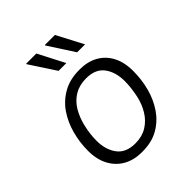

<svg xmlns="http://www.w3.org/2000/svg" viewBox="-208 -861 994 994"><g transform="rotate(-45 289.0 -364.0)"><path d="M250 10Q195 10 152 -13.5Q109 -37 84 -82.5Q59 -128 59 -193Q59 -254 75 -313Q91 -372 123 -418.5Q155 -465 205 -493Q255 -521 323 -521H328Q384 -521 426.5 -497.5Q469 -474 493 -429Q517 -384 517 -319Q517 -257 501.5 -198.5Q486 -140 454 -93Q422 -46 373 -18Q324 10 256 10ZM260 -46Q309 -46 345 -68Q381 -90 404 -127.5Q427 -165 437 -210Q443 -238 446 -264Q449 -290 449 -313Q449 -379 417.5 -422Q386 -465 317 -465Q268 -465 232 -443.5Q196 -422 173.5 -384.5Q151 -347 140 -301Q133 -273 130 -247Q127 -221 127 -198Q127 -133 159 -89.5Q191 -46 260 -46ZM380 -593 288 -735 289 -738H362L438 -593ZM244 -593 151 -735 152 -738H226L301 -593Z"/></g></svg>

Font: Chivo ExtraLight
Style: Italic
Weight: 250
Italic angle: -8.05°
Designer: Hector Gatti
Foundry: Omnibus-Type
Version: Version 2.002